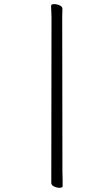

<svg xmlns="http://www.w3.org/2000/svg" viewBox="-20 -800 540 932"><path d="M284 104Q284 111 270.5 111.5Q257 112 243 105.5Q229 99 229 88L230 -717L228 -771Q228 -780 242 -780Q256 -780 269.5 -774Q283 -768 283 -757L282 -718L283 33Q283 54 284 74Z"/></svg>

Font: LXGW WenKai Mono TC Light
Style: Regular
Weight: 300
Designer: LXGW / Fontworks Inc.
Foundry: LXGW / Fontworks Inc.
Version: Version 1.330